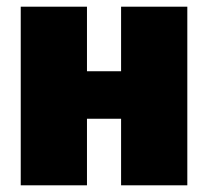

<svg xmlns="http://www.w3.org/2000/svg" viewBox="-20 -554 622 574"><path d="M540 0H342V-199H240V0H42V-534H240V-341H342V-534H540Z"/></svg>

Font: Trujillo Black
Style: Regular
Weight: 900
Designer: Fira Sans original fonts by bBox Type GmbH, Carrois Corporate GbR, & Edenspiekermann AG / Changes by Cristiano Sobral
Foundry: Fira Sans original fonts by bBox Type GmbH, Carrois Corporate GbR, & Edenspiekermann AG / Changes by Cristiano Sobral
Version: Version 4.301;July 28, 2020;FontCreator 13.0.0.2655 64-bit